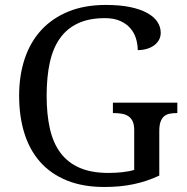

<svg xmlns="http://www.w3.org/2000/svg" viewBox="-20 -744 754 774"><path d="M400.9 9.8Q314 9.8 249.3 -16.6Q184.6 -43 141.8 -91.3Q99.1 -139.6 78.1 -207.5Q57.1 -275.4 57.1 -357.9Q57.1 -439 79.3 -506.3Q101.6 -573.7 145.8 -622.1Q189.9 -670.4 255.4 -697.3Q320.8 -724.1 407.2 -724.1Q462.9 -724.1 504.2 -715.6Q545.4 -707 573 -691.9Q600.6 -676.8 614.3 -656.2Q627.9 -635.7 627.9 -611.8Q627.9 -595.7 620.6 -582.8Q613.3 -569.8 600.8 -560.8Q588.4 -551.8 571.5 -546.9Q554.7 -542 535.2 -542Q535.2 -565.4 528.3 -588.4Q521.5 -611.3 505.9 -629.6Q490.2 -647.9 464.8 -659.4Q439.5 -670.9 402.8 -670.9Q339.4 -670.9 294.7 -650.1Q250 -629.4 221.7 -589.6Q193.4 -549.8 180.7 -491.5Q168 -433.1 168 -357.9Q168 -283.2 181.2 -225.1Q194.3 -167 224.1 -127.4Q253.9 -87.9 301.3 -67.4Q348.6 -46.9 417 -46.9Q445.8 -46.9 472.9 -49.8Q500 -52.7 521 -59.1V-220.2Q521 -242.2 514.4 -255.6Q507.8 -269 496.6 -276.1Q485.4 -283.2 470.5 -285.6Q455.6 -288.1 439 -288.1H435.1V-330.1H694.8V-288.1H690.9Q676.8 -288.1 664.1 -285.6Q651.4 -283.2 642.1 -275.6Q632.8 -268.1 627.4 -253.7Q622.1 -239.3 622.1 -215.8V-36.1Q571.8 -12.7 518.6 -1.5Q465.3 9.8 400.9 9.8Z"/></svg>

Font: Gandom FD
Style: FD
Weight: 400
Foundry: DejaVu fonts team - Redesigned by Saber Rastikerdar - Based on Samim Font
Version: Version 0.6